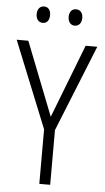

<svg xmlns="http://www.w3.org/2000/svg" viewBox="-60 -997 528 968"><g transform="rotate(5 204.0 -512.5)"><path d="M89 -918C89 -892 103 -876 123 -876C144 -876 157 -891 157 -918C157 -944 144 -959 123 -959C103 -959 89 -943 89 -918ZM251 -918C251 -892 265 -876 285 -876C306 -876 320 -892 320 -918C320 -944 306 -959 285 -959C265 -959 251 -944 251 -918ZM205 -408 59 -780H0L177 -342V-66H232V-343L408 -780H349Z"/></g></svg>

Font: Noto Sans Malayalam UI Condensed Light
Style: Regular
Weight: 300
Width: 3
Designer: Jelle Bosma - Monotype Design Team
Foundry: Monotype Imaging Inc.
Version: Version 2.104